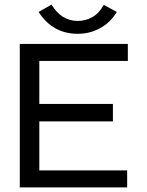

<svg xmlns="http://www.w3.org/2000/svg" viewBox="-20 -815 640 835"><path d="M66 0V-624H536V-550H151V-363H471V-287H151V-74H533V0ZM431 -794 488 -763Q460 -717 415.5 -692.5Q371 -668 318 -668Q209 -668 148 -763L204 -795Q247 -724 318 -724Q353 -724 382.5 -741Q412 -758 431 -794Z"/></svg>

Font: Inconsolata Expanded Medium
Style: Regular
Weight: 500
Width: 7
Monospace: yes
Designer: Raph Levien, Cyreal, Brenton Simpson
Foundry: Raph Levien, Cyreal, Google
Version: Version 3.001; ttfautohint (v1.8.2.53-6de2)